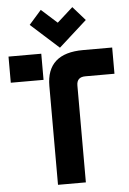

<svg xmlns="http://www.w3.org/2000/svg" viewBox="-63 -1027 718 1072"><g transform="rotate(-5 295.5 -490.5)"><path d="M217.8 0V-553.7Q217.8 -737.3 422.9 -737.3H585.9V-590.3H422.9Q374 -590.3 374 -543V0ZM4.9 -737.3H188.5V-590.8H4.9ZM207 -981.4 295.4 -901.9 383.8 -981.4 452.6 -903.3 295.4 -761.7 138.2 -903.3Z"/></g></svg>

Font: Newest Shape
Style: Bold
Weight: 700
Designer: Wojciech Kalinowski "wmk69" (wmk69@o2.pl)
Foundry: Wojciech Kalinowski "wmk69" (wmk69@o2.pl)
Version: Version 1.0.0; 2022-02-24